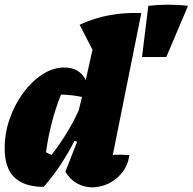

<svg xmlns="http://www.w3.org/2000/svg" viewBox="-23 -793 825 822"><path d="M489 -752H490V-751ZM164 7Q82 7 39.5 -32.5Q-3 -72 -3 -159Q-3 -223 18.5 -284.5Q40 -346 76.5 -395.5Q113 -445 158.5 -474.5Q204 -504 252 -504Q318 -504 344 -450L373 -580L318 -687Q380 -716 446 -728Q512 -740 582 -737L460 -130Q494 -132 531 -129Q525 -86 500.5 -55Q476 -24 442 -7.5Q408 9 372 9Q338 9 307.5 -7.5Q277 -24 257 -58L307 -186L296 -190Q270 -139 237.5 -89.5Q205 -40 164 7ZM174 -141Q186 -134 198 -130Q232 -174 261 -221Q290 -268 314 -320L328 -378Q285 -387 238 -388Q191 -269 174 -141ZM585 -549 612 -768Q700 -778 782 -768L689 -549Z"/></svg>

Font: Piazzolla Black
Style: Italic
Weight: 900
Italic angle: -11.3°
Designer: Juan Pablo del Peral
Foundry: Huerta Tipografica
Version: Version 1.330